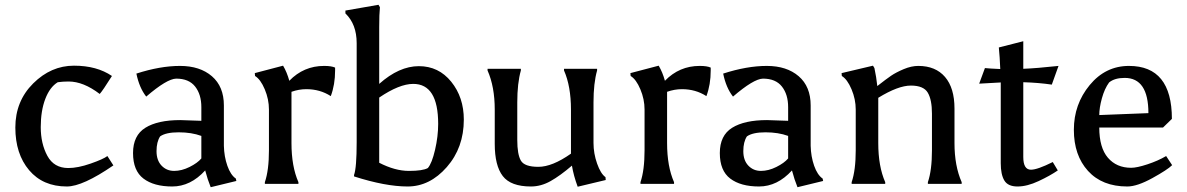

<svg xmlns="http://www.w3.org/2000/svg" viewBox="-20 -767 4950 801"><path d="M265 -66Q305 -66 358 -84.5Q411 -103 428 -116L453 -77Q325 11 259 11Q159 11 101.5 -57Q44 -125 44 -235Q44 -345 118.5 -419Q193 -493 288.5 -493Q384 -493 447 -450Q408 -388 396 -375Q328 -427 266 -427Q243 -427 221 -424Q188 -404 169 -354.5Q150 -305 150 -236.5Q150 -168 177.5 -117Q205 -66 265 -66Z M820 -200Q779 -215 725.5 -215Q672 -215 648 -198Q633 -175 633 -136.5Q633 -98 654 -76Q675 -54 706.5 -54Q738 -54 771 -70.5Q804 -87 820 -106ZM836 -56Q775 11 698.5 11Q622 11 578.5 -22Q535 -55 535 -128.5Q535 -202 586.5 -234Q638 -266 732 -266L820 -263V-320Q820 -373 794 -406Q768 -439 715 -439Q676 -438 590 -364Q561 -401 549 -460Q648 -492 731 -492Q814 -492 864 -449Q914 -406 914 -327V-159Q915 -114 928.5 -75.5Q942 -37 964 -22L966 -12L859 14Q846 -18 836 -56Z M1332 -492Q1363 -492 1378 -485Q1378 -479 1378 -473Q1378 -414 1360 -366Q1315 -395 1258 -395Q1227 -395 1196 -384V-170Q1196 -73 1225 -7V0H1085V-7Q1102 -57 1102 -140V-310Q1102 -353 1084.5 -394.5Q1067 -436 1044 -450L1043 -462L1161 -493Q1177 -466 1187 -430Q1247 -492 1332 -492Z M1562 -88Q1628 -54 1686 -54Q1744 -54 1765 -66Q1782 -86 1795 -142Q1808 -198 1808 -250Q1808 -417 1704 -417Q1646 -417 1562 -360ZM1562 -654V-417Q1645 -491 1727.5 -491Q1810 -491 1862.5 -426Q1915 -361 1915 -268Q1915 -151 1844 -70Q1773 11 1680.5 11Q1588 11 1457 -31V-37Q1468 -67 1468 -174V-587Q1468 -666 1421 -711V-723L1559 -747L1565 -737Q1562 -708 1562 -654Z M2195 11Q2111 11 2077.5 -32.5Q2044 -76 2044 -167V-310Q2044 -405 2014 -473V-480H2153V-473Q2138 -420 2138 -340V-183Q2138 -123 2153 -97Q2168 -71 2226 -71Q2284 -71 2362 -126V-310Q2362 -407 2333 -473V-480H2471V-473Q2456 -420 2456 -340V-171Q2456 -127 2471 -84.5Q2486 -42 2506 -28L2507 -16L2390 12Q2373 -34 2366 -76Q2317 -34 2277 -11.5Q2237 11 2195 11Z M2899 -492Q2930 -492 2945 -485Q2945 -479 2945 -473Q2945 -414 2927 -366Q2882 -395 2825 -395Q2794 -395 2763 -384V-170Q2763 -73 2792 -7V0H2652V-7Q2669 -57 2669 -140V-310Q2669 -353 2651.5 -394.5Q2634 -436 2611 -450L2610 -462L2728 -493Q2744 -466 2754 -430Q2814 -492 2899 -492Z M3268 -200Q3227 -215 3173.5 -215Q3120 -215 3096 -198Q3081 -175 3081 -136.5Q3081 -98 3102 -76Q3123 -54 3154.5 -54Q3186 -54 3219 -70.5Q3252 -87 3268 -106ZM3284 -56Q3223 11 3146.5 11Q3070 11 3026.5 -22Q2983 -55 2983 -128.5Q2983 -202 3034.5 -234Q3086 -266 3180 -266L3268 -263V-320Q3268 -373 3242 -406Q3216 -439 3163 -439Q3124 -438 3038 -364Q3009 -401 2997 -460Q3096 -492 3179 -492Q3262 -492 3312 -449Q3362 -406 3362 -327V-159Q3363 -114 3376.5 -75.5Q3390 -37 3412 -22L3414 -12L3307 14Q3294 -18 3284 -56Z M3811 -492Q3883 -492 3922.5 -446Q3962 -400 3962 -314V-170Q3962 -75 3992 -7V0H3851V-7Q3868 -57 3868 -140V-293Q3868 -351 3850.5 -380.5Q3833 -410 3780 -410Q3727 -410 3644 -359V-170Q3644 -73 3673 -7V0H3533V-7Q3550 -57 3550 -140V-310Q3550 -353 3532.5 -394.5Q3515 -436 3492 -450L3491 -462L3622 -493L3628 -483Q3636 -446 3640 -408Q3677 -437 3697.5 -451Q3718 -465 3750 -478.5Q3782 -492 3811 -492Z M4249 -112Q4249 -59 4281 -59Q4308 -59 4372 -91L4393 -56Q4361 -34 4313 -11.5Q4265 11 4225 11Q4185 11 4170 -14Q4155 -39 4155 -86V-423L4065 -418L4089 -483Q4107 -481 4153 -479Q4151 -529 4147 -569L4249 -595V-480Q4303 -482 4396 -492L4368 -414Q4314 -422 4249 -424Z M4683 11Q4578 11 4519 -54Q4460 -119 4460 -225.5Q4460 -332 4526 -412Q4592 -492 4690 -492Q4869 -492 4869 -271L4832 -235H4566Q4566 -151 4602 -109Q4638 -67 4699 -67Q4723 -67 4767 -81.5Q4811 -96 4845 -116L4870 -78Q4851 -59 4787.5 -24Q4724 11 4683 11ZM4672 -442Q4630 -442 4607 -423Q4588 -397 4577 -357Q4566 -317 4566 -287L4771 -295Q4771 -442 4672 -442Z"/></svg>

Font: Asul
Style: Regular
Weight: 400
Version: Version 1.001